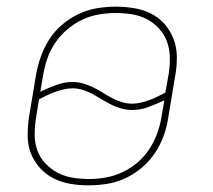

<svg xmlns="http://www.w3.org/2000/svg" viewBox="-20 -548 640 576"><path d="M246 8Q218 8 191 3.5Q164 -1 140.5 -13Q117 -25 99.5 -44.5Q82 -64 72.5 -88.5Q63 -113 63 -141Q63 -169 67 -197L88 -323Q93 -351 102.5 -378Q112 -405 128 -430Q144 -455 167 -474.5Q190 -494 217 -506.5Q244 -519 272 -523.5Q300 -528 327 -528Q355 -528 382.5 -523.5Q410 -519 433.5 -507Q457 -495 474 -475.5Q491 -456 500.5 -431.5Q510 -407 510.5 -379Q511 -351 506 -323L485 -197Q481 -169 471.5 -142Q462 -115 445.5 -90Q429 -65 406 -45.5Q383 -26 356.5 -13.5Q330 -1 301.5 3.5Q273 8 246 8ZM377 -237Q389 -237 402 -240Q415 -243 427.5 -247.5Q440 -252 452 -258Q464 -264 476 -270L486 -326Q490 -351 489.5 -376Q489 -401 481 -423Q473 -445 457.5 -462Q442 -479 421.5 -490Q401 -501 376.5 -505Q352 -509 327 -509Q302 -509 276 -504.5Q250 -500 226 -488.5Q202 -477 181 -459Q160 -441 145 -418.5Q130 -396 121.5 -371Q113 -346 109 -320L101 -273Q124 -284 148.5 -293Q173 -302 197 -302Q214 -302 229.5 -297.5Q245 -293 259.5 -286Q274 -279 287.5 -270.5Q301 -262 315 -254.5Q329 -247 344.5 -242Q360 -237 377 -237ZM247 -11Q272 -11 297.5 -15.5Q323 -20 347.5 -31.5Q372 -43 393 -61Q414 -79 428.5 -101.5Q443 -124 452 -149Q461 -174 465 -200L473 -247Q450 -236 425.5 -227Q401 -218 377 -218Q360 -218 344 -222.5Q328 -227 314 -234Q300 -241 286 -249.5Q272 -258 258.5 -265.5Q245 -273 229.5 -278Q214 -283 197 -283Q185 -283 172 -280Q159 -277 146 -272.5Q133 -268 121 -262Q109 -256 97 -250L88 -194Q84 -169 84 -144Q84 -119 92 -97Q100 -75 116 -58Q132 -41 152.5 -30Q173 -19 197.5 -15Q222 -11 247 -11Z"/></svg>

Font: Iosevka Thin Extended
Style: Italic
Weight: 100
Width: 7
Italic angle: -9°
Monospace: yes
Designer: Belleve Invis
Foundry: Belleve Invis
Version: Version 32.5.0; ttfautohint (v1.8.4)